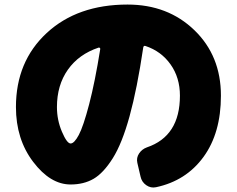

<svg xmlns="http://www.w3.org/2000/svg" viewBox="-20 -780 1040 843"><path d="M420 -564Q421 -567 418.5 -569.5Q416 -572 413 -571Q326 -542 278 -474Q230 -406 230 -310Q230 -253 252 -201.5Q274 -150 290 -150Q306 -150 326 -187.5Q346 -225 371.5 -322.5Q397 -420 420 -564ZM540 -760Q717 -760 833.5 -647.5Q950 -535 950 -360Q950 -196 873.5 -91Q797 14 665 42Q642 47 622 33Q602 19 597 -5L583 -65Q578 -87 590.5 -106Q603 -125 625 -133Q770 -182 770 -360Q770 -439 729 -497Q688 -555 619 -578Q611 -581 609 -572Q582 -390 549 -270Q516 -150 475 -85Q434 -20 391 5Q348 30 290 30Q201 30 125.5 -69.5Q50 -169 50 -310Q50 -510 185 -635Q320 -760 540 -760Z"/></svg>

Font: Rounded Mplus 1c Black
Style: Regular
Weight: 900
Version: Version 1.059.20150529